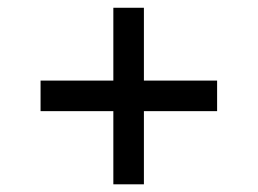

<svg xmlns="http://www.w3.org/2000/svg" viewBox="-20 -525 667 497"><path d="M273.4 -237.3H85V-316.4H273.4V-504.9H352.5V-316.4H542V-237.3H352.5V-47.9H273.4Z"/></svg>

Font: Pretendard Std
Style: Regular
Weight: 400
Designer: Base glyphs from Inter by Rasmus Andersson; Hangeul glyphs from Noto Sans CJK(Source Han Sans) by Jang Soo-young and Kan
Foundry: Kil Hyung-jin
Version: Version 1.309